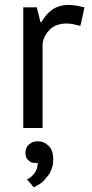

<svg xmlns="http://www.w3.org/2000/svg" viewBox="-20 -518 372 777"><path d="M322.3 -488.3Q304.7 -492.2 289.1 -495.1Q272.5 -498 258.8 -498Q238.3 -498 221.7 -493.2Q205.1 -488.3 192.4 -479.5Q179.7 -470.7 168 -458Q157.2 -444.3 147.5 -428.7Q146.5 -428.7 143.6 -428.7Q139.6 -443.4 128.9 -488.3Q115.2 -488.3 74.2 -488.3Q74.2 -366.2 74.2 0Q93.8 0 152.3 0Q152.3 -85.9 152.3 -341.8Q155.3 -359.4 163.1 -374Q170.9 -387.7 182.6 -399.4Q195.3 -411.1 211.9 -417Q228.5 -422.9 250 -422.9Q262.7 -422.9 277.3 -419.9Q291 -417 305.7 -413.1Q305.7 -413.1 305.7 -414.1Q305.7 -414.1 305.7 -415Q305.7 -415 305.7 -416Q305.7 -416 305.7 -417Q305.7 -417 306.6 -418Q306.6 -418 306.6 -418.9Q306.6 -418.9 306.6 -419.9Q306.6 -419.9 306.6 -420.9Q306.6 -420.9 307.6 -421.9Q307.6 -421.9 307.6 -421.9Q307.6 -421.9 307.6 -422.9Q307.6 -422.9 307.6 -423.8Q307.6 -423.8 307.6 -424.8Q307.6 -424.8 308.6 -425.8Q308.6 -425.8 308.6 -427.7Q308.6 -427.7 308.6 -428.7Q308.6 -428.7 308.6 -429.7Q308.6 -429.7 309.6 -430.7Q309.6 -430.7 309.6 -430.7Q309.6 -430.7 309.6 -431.6Q309.6 -431.6 309.6 -432.6Q309.6 -433.6 309.6 -434.6Q309.6 -434.6 310.5 -435.5Q310.5 -435.5 310.5 -436.5Q310.5 -436.5 310.5 -436.5Q310.5 -436.5 310.5 -438.5Q310.5 -438.5 311.5 -439.5Q311.5 -439.5 311.5 -440.4Q311.5 -440.4 311.5 -440.4Q311.5 -441.4 311.5 -442.4Q311.5 -442.4 311.5 -443.4Q311.5 -443.4 312.5 -443.4Q312.5 -444.3 312.5 -445.3Q312.5 -445.3 312.5 -446.3Q312.5 -446.3 312.5 -447.3Q312.5 -447.3 312.5 -448.2Q312.5 -448.2 313.5 -448.2Q313.5 -449.2 313.5 -450.2Q313.5 -450.2 313.5 -450.2Q313.5 -450.2 313.5 -452.1Q313.5 -452.1 314.5 -452.1Q314.5 -452.1 314.5 -454.1Q314.5 -454.1 314.5 -454.1Q314.5 -455.1 314.5 -456.1Q314.5 -456.1 315.4 -457Q315.4 -457 315.4 -458Q315.4 -458 315.4 -459Q315.4 -459 315.4 -460Q315.4 -460 315.4 -460.9Q315.4 -460.9 316.4 -461.9Q316.4 -461.9 316.4 -462.9Q316.4 -462.9 316.4 -463.9Q316.4 -463.9 316.4 -464.8Q316.4 -464.8 317.4 -465.8Q317.4 -465.8 317.4 -465.8Q317.4 -465.8 317.4 -467.8Q317.4 -467.8 317.4 -468.8Q317.4 -468.8 317.4 -468.8Q317.4 -468.8 318.4 -470.7Q318.4 -470.7 318.4 -471.7Q318.4 -471.7 318.4 -472.7Q318.4 -472.7 318.4 -473.6Q318.4 -473.6 318.4 -474.6Q318.4 -474.6 319.3 -475.6Q319.3 -475.6 319.3 -476.6Q319.3 -476.6 319.3 -476.6Q319.3 -476.6 319.3 -478.5Q319.3 -478.5 320.3 -479.5Q320.3 -479.5 320.3 -479.5Q320.3 -479.5 320.3 -480.5Q320.3 -481.4 320.3 -482.4Q320.3 -482.4 320.3 -483.4Q320.3 -483.4 321.3 -484.4Q321.3 -484.4 321.3 -485.4Q321.3 -485.4 321.3 -486.3Q321.3 -486.3 321.3 -487.3Q321.3 -487.3 322.3 -488.3ZM93.8 129.9Q99.6 135.7 106.4 138.7Q114.3 141.6 123 141.6Q126 141.6 127.9 141.6Q130.9 141.6 132.8 140.6Q132.8 152.3 129.9 162.1Q127 172.9 121.1 180.7Q115.2 189.5 107.4 196.3Q99.6 203.1 89.8 208Q89.8 209 90.8 210Q90.8 210 91.8 210.9Q91.8 210.9 91.8 211.9Q91.8 211.9 92.8 212.9Q92.8 212.9 93.8 213.9Q93.8 213.9 94.7 214.8Q94.7 214.8 95.7 214.8Q95.7 214.8 95.7 215.8Q95.7 215.8 96.7 216.8Q96.7 216.8 97.7 217.8Q97.7 217.8 98.6 218.8Q98.6 218.8 98.6 219.7Q98.6 219.7 99.6 219.7Q99.6 219.7 100.6 220.7Q100.6 220.7 100.6 221.7Q100.6 221.7 101.6 222.7Q101.6 222.7 102.5 222.7Q102.5 222.7 103.5 224.6Q103.5 224.6 103.5 224.6Q103.5 224.6 104.5 225.6Q104.5 225.6 104.5 226.6Q104.5 226.6 105.5 226.6Q105.5 226.6 106.4 227.5Q106.4 227.5 106.4 228.5Q106.4 228.5 107.4 228.5Q107.4 228.5 107.4 229.5Q107.4 229.5 108.4 229.5Q108.4 230.5 109.4 231.4Q109.4 231.4 110.4 232.4Q110.4 232.4 110.4 232.4Q110.4 232.4 111.3 233.4Q111.3 233.4 111.3 234.4Q111.3 234.4 112.3 234.4Q112.3 234.4 113.3 235.4Q113.3 235.4 113.3 236.3Q113.3 236.3 114.3 237.3Q114.3 237.3 115.2 238.3Q115.2 238.3 116.2 239.3Q116.2 239.3 117.2 239.3Q122.1 238.3 127 234.4Q132.8 231.4 139.6 227.5Q146.5 223.6 152.3 217.8Q159.2 211.9 165 204.1Q170.9 197.3 176.8 189.5Q182.6 181.6 186.5 171.9Q190.4 162.1 193.4 151.4Q195.3 139.6 195.3 127Q195.3 107.4 190.4 93.8Q185.5 80.1 175.8 71.3Q166 62.5 155.3 57.6Q144.5 53.7 132.8 53.7Q122.1 53.7 113.3 56.6Q105.5 60.5 97.7 66.4Q89.8 73.2 86.9 81.1Q83 89.8 83 99.6Q83 109.4 85 116.2Q87.9 124 93.8 129.9Z"/></svg>

Font: Aptus Gothic JP
Style: Medium
Weight: 400
Designer: Fuminori Ogawa / Motoya
Version: Version 1